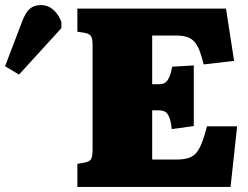

<svg xmlns="http://www.w3.org/2000/svg" viewBox="-269 -737 976 757"><path d="M36 0V-91L65 -96Q84 -100 90 -109.5Q96 -119 96 -149V-560Q96 -586 89 -595.5Q82 -605 62 -608L36 -612V-703H622L654 -497L534 -483Q526 -516 517.5 -538Q509 -560 497 -573Q485 -586 467.5 -591.5Q450 -597 422 -597H331V-405H359Q373 -405 382 -411Q391 -417 398 -432Q405 -447 410 -474L495 -479V-240L408 -228Q405 -257 399 -273Q393 -289 383.5 -295.5Q374 -302 357 -302H331V-108H428Q457 -108 476.5 -115Q496 -122 507.5 -137.5Q519 -153 528.5 -178Q538 -203 547 -239H666L640 0ZM-194 -443 -249 -476 -183 -649Q-169 -687 -152 -702Q-135 -717 -107 -717Q-81 -717 -60.5 -700Q-40 -683 -27 -651V-626Z"/></svg>

Font: Literata 18pt Black
Style: Regular
Weight: 900
Designer: Latin by Veronika Burian and Jose Scaglione. Greek by Irene Vlachou. Cyrillic by Vera Evstafieva.
Foundry: TypeTogether
Version: Version 3.103;gftools[0.9.29]